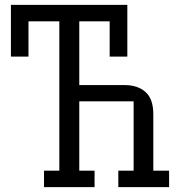

<svg xmlns="http://www.w3.org/2000/svg" viewBox="-20 -770 776 790"><path d="M24.9 -537.1V-750H503.9V-537.1H431.2V-682.1H306.2V-419.9H493.2Q546.4 -419.9 578.6 -391.6Q610.8 -363.3 610.8 -299.8V-67.9H675.8V0H466.8V-67.9H529.8V-353H306.2V-67.9H369.1V0H161.1V-67.9H224.1V-682.1H97.2V-537.1Z"/></svg>

Font: Kelly Slab
Style: Regular
Weight: 400
Designer: Denis Masharov
Foundry: Denis Masharov
Version: Version 1.001